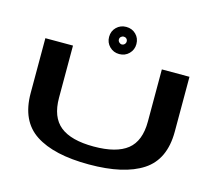

<svg xmlns="http://www.w3.org/2000/svg" viewBox="-119 -1021 1333 1175"><g transform="rotate(15 548.0 -434.0)"><path d="M537 3Q759 3 876.2 -73.8Q993.5 -150.5 993.5 -327V-674.5H818.5V-344Q818.5 -220.5 749.5 -165.5Q680.5 -110.5 537 -110.5Q393.5 -110.5 324.5 -166Q255.5 -221.5 255.5 -344V-674.5H80.5V-327Q80.5 -150.5 197.8 -73.8Q315 3 537 3ZM541.5 -697.5Q578.5 -697.5 603.2 -722.5Q628 -747.5 628 -783.5Q628 -820.5 603.2 -845Q578.5 -869.5 541.5 -869.5Q505 -869.5 480 -845Q455 -820.5 455 -783.5Q455 -747.5 480 -722.5Q505 -697.5 541.5 -697.5ZM541.5 -758.5Q532.5 -758.5 524.8 -766Q517 -773.5 517 -783.5Q517 -794.5 524.8 -801.2Q532.5 -808 541.5 -808Q552 -808 559.2 -801.2Q566.5 -794.5 566.5 -783.5Q566.5 -773.5 559.2 -766Q552 -758.5 541.5 -758.5Z"/></g></svg>

Font: Anybody ExtraExpanded SemiBold
Style: Regular
Weight: 600
Width: 8
Version: Version 1.113;gftools[0.9.25]